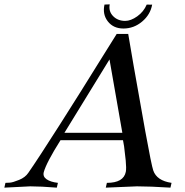

<svg xmlns="http://www.w3.org/2000/svg" viewBox="-58 -862 848 882"><path d="M730 -22 725 0Q631 -6 571 -6L428 0L433 -22Q510 -22 520 -73Q523 -89 519.5 -125Q516 -161 512 -190L507 -218H220Q155 -115 143 -71Q138 -51 156 -38.5Q174 -26 208 -22L203 0Q129 -6 81 -6L-38 0L-33 -22Q-25 -22 -12 -23Q1 -24 29.5 -35.5Q58 -47 72 -68Q116 -131 217.5 -290.5Q319 -450 398 -578L478 -706H531Q531 -704 556 -559.5Q581 -415 609.5 -258.5Q638 -102 646 -79Q662 -32 730 -22ZM504 -252 445 -589 238 -252ZM422 -841 446 -842Q440 -810 461.5 -788Q483 -766 517 -766Q543 -766 572.5 -787Q602 -808 616 -841Q641 -840 641 -841Q633 -795 595 -763Q557 -731 509 -731Q463 -731 437.5 -763.5Q412 -796 422 -841Z"/></svg>

Font: GFS Artemisia
Style: Italic
Weight: 400
Italic angle: -12°
Designer: Takis Katsoulidis and George D. Matthiopoulos
Foundry: George Matthiopoulos and Takis Katsoulidis
Version: Version 1.0